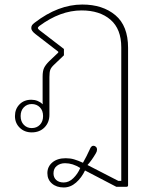

<svg xmlns="http://www.w3.org/2000/svg" viewBox="-20 -577 671 847"><path d="M189 187Q189 158 211 139.5Q233 121 270 121Q290 121 307 126Q324 131 346 141Q362 113 376 82Q382 66 392 66Q398 66 403 70.5Q408 75 408 83Q408 91 403 99Q385 130 366 151L502 221H515V-368Q515 -449 467.5 -490Q420 -531 340 -531Q246 -531 153 -462Q147 -457 147 -453Q147 -450 154 -444L262 -361V-333L219 -292Q206 -280 202 -269.5Q198 -259 198 -237V-71Q198 -37 176.5 -15Q155 7 120 7Q88 7 67 -13.5Q46 -34 46 -65Q46 -96 66 -116.5Q86 -137 118 -137Q147 -137 169 -117Q168 -120 168 -127V-239Q168 -264 174.5 -277.5Q181 -291 197 -307L237 -345V-349L136 -427Q118 -441 118 -453Q118 -461 121.5 -466Q125 -471 133 -477Q237 -557 343 -557Q433 -557 489 -510Q545 -463 545 -366V240Q545 247 538 247H493L355 175Q340 207 315.5 228.5Q291 250 261 250Q229 250 209 232.5Q189 215 189 187ZM170 -65Q170 -89 156 -103.5Q142 -118 120 -118Q99 -118 85 -103.5Q71 -89 71 -65Q71 -41 85 -26.5Q99 -12 120 -12Q142 -12 156 -26.5Q170 -41 170 -65ZM334 164Q301 143 267 143Q246 143 231 154.5Q216 166 216 188Q216 206 228 217Q240 228 261 228Q284 228 303.5 209Q323 190 334 164Z"/></svg>

Font: Maitree ExtraLight
Style: Regular
Weight: 250
Designer: CadsonDemak Team
Foundry: CadsonDemak
Version: Version 1.002